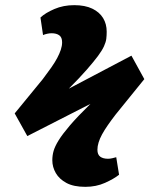

<svg xmlns="http://www.w3.org/2000/svg" viewBox="-20 -621 608 745"><path d="M311 104Q266 104 238 89Q210 74 196.5 50.5Q183 27 183 1Q183 -18 188 -35.5Q193 -53 207.5 -76.5Q222 -100 251 -134Q280 -168 331 -218L86 -93L37 -181L146 -314Q165 -339 179 -359Q193 -379 202 -396Q211 -413 216 -428Q221 -443 221 -457Q221 -476 210 -484Q199 -492 180 -492Q172 -492 163 -490Q154 -488 147 -485L137 -553Q156 -571 191 -586Q226 -601 268 -601Q310 -601 338 -587.5Q366 -574 380 -551Q394 -528 394 -498Q394 -484 392.5 -471Q391 -458 383.5 -441.5Q376 -425 360 -403.5Q344 -382 316.5 -350.5Q289 -319 247 -277L490 -405L540 -314L429 -177Q412 -155 398.5 -135.5Q385 -116 376 -99.5Q367 -83 362.5 -68Q358 -53 358 -40Q358 -21 369 -13Q380 -5 399 -5Q407 -5 415.5 -7Q424 -9 431 -11L442 57Q422 73 387.5 88.5Q353 104 311 104Z"/></svg>

Font: Literata ExtraBold
Style: Italic
Weight: 800
Italic angle: -2°
Designer: Latin by Veronika Burian and Jose Scaglione. Greek by Irene Vlachou. Cyrillic by Vera Evstafieva
Foundry: TypeTogether
Version: Version 3.002